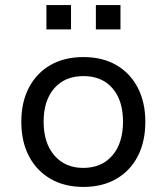

<svg xmlns="http://www.w3.org/2000/svg" viewBox="-20 -728 657 757"><path d="M309 9Q234 9 179 -23Q124 -55 94 -112.5Q64 -170 64 -248Q64 -325 94 -382.5Q124 -440 179 -471.5Q234 -503 309 -503Q384 -503 438.5 -471.5Q493 -440 523 -382.5Q553 -325 553 -248Q553 -170 523.5 -112.5Q494 -55 439 -23Q384 9 309 9ZM308 -66Q381 -66 423 -115Q465 -164 465 -248Q465 -332 423.5 -380Q382 -428 309 -428Q236 -428 194 -380Q152 -332 152 -248Q152 -164 194.5 -115Q237 -66 308 -66ZM358 -612V-708H455V-612ZM163 -612V-708H260V-612Z"/></svg>

Font: Nunito Sans 8pt
Style: Regular
Weight: 400
Version: Version 3.101;gftools[0.9.27]